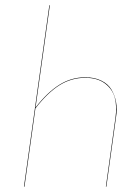

<svg xmlns="http://www.w3.org/2000/svg" viewBox="-20 -700 525 720"><path d="M299.8 -410.2Q334.5 -410.2 359.9 -397.7Q385.3 -385.3 397.7 -364.5Q410.2 -343.8 415.3 -316.7Q420.4 -289.6 415 -259.8L378.9 0H377L413.1 -259.8Q418.9 -300.8 410.4 -333.3Q401.9 -365.7 373.5 -387Q345.2 -408.2 299.8 -408.2Q247.1 -408.2 202.6 -380.1Q158.2 -352.1 112.8 -293.5L71.8 0H69.8L165 -680.2H167L113.3 -296.9Q157.2 -353.5 202.1 -381.8Q247.1 -410.2 299.8 -410.2Z"/></svg>

Font: Fira Sans Compressed Two
Style: Italic
Weight: 100
Width: 3
Italic angle: -8°
Designer: Carrois Corporate & Edenspiekermann AG
Foundry: Carrois Corporate GbR & Edenspiekermann AG
Version: Version 4.203;PS 004.203;hotconv 1.0.88;makeotf.lib2.5.64775